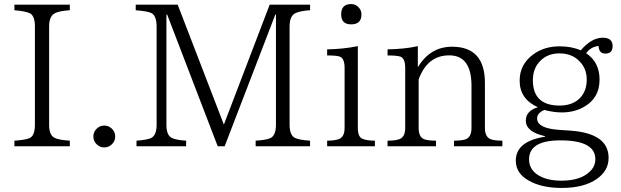

<svg xmlns="http://www.w3.org/2000/svg" viewBox="-20 -738 3090 956"><path d="M327.6 -9.8H51.8V-37.6Q105 -41 126 -49.8Q153.8 -61.5 153.8 -115.7V-606.9Q153.8 -658.7 128.9 -671.9Q106 -682.6 51.8 -687V-714.8H327.6V-687Q277.8 -683.6 256.8 -673.8Q224.6 -660.2 224.6 -606.9V-115.7Q224.6 -65.4 251.5 -51.8Q273.9 -40.5 327.6 -37.6Z M498.5 -112.8Q522 -112.8 537.6 -96.7Q553.7 -80.6 553.7 -58.1Q553.7 -36.1 537.6 -20Q521.5 -3.9 498.5 -3.9Q477.1 -3.9 460.9 -20Q444.8 -35.6 444.8 -58.1Q444.8 -80.6 460.9 -96.7Q477.1 -112.8 498.5 -112.8Z M1523.9 -9.8H1252.9V-37.6Q1305.7 -41 1325.2 -49.8Q1354 -62 1354 -117.7V-666H1351.1L1098.6 -9.8H1064L812.5 -665H808.6V-116.7Q808.6 -65.4 834.5 -51.8Q856.9 -40.5 906.7 -37.6V-9.8H659.7V-37.6Q708 -41 731 -49.8Q759.8 -63.5 759.8 -116.7V-605Q759.8 -659.2 733.9 -672.9Q716.3 -682.1 655.8 -687V-714.8H864.7L1094.7 -117.7L1322.8 -714.8H1523.9V-687Q1475.6 -684.1 1451.7 -672.9Q1421.9 -659.2 1421.9 -606V-117.7Q1421.9 -65.4 1447.8 -51.8Q1468.3 -41 1523.9 -37.6Z M1728.5 -717.8Q1750 -717.8 1764.6 -702.6Q1779.8 -687.5 1779.8 -666.5Q1779.8 -616.7 1728.5 -616.7Q1678.7 -616.7 1678.7 -666.5Q1678.7 -717.8 1728.5 -717.8ZM1846.7 -9.8H1608.9V-37.6Q1641.6 -37.6 1662.6 -43.9Q1695.8 -52.7 1695.8 -101.1V-399.9Q1695.8 -447.3 1671.9 -456.1Q1656.7 -461.9 1608.9 -461.9V-492.2Q1690.4 -493.7 1761.7 -508.3V-101.1Q1761.7 -56.2 1784.7 -46.9Q1807.1 -37.6 1846.7 -37.6Z M2481.4 -9.8H2240.7V-37.6Q2272.9 -37.6 2294.4 -43Q2327.6 -51.8 2327.6 -101.1V-311Q2327.6 -462.4 2216.8 -462.4Q2107.9 -462.4 2064.5 -342.3V-101.1Q2064.5 -55.2 2091.8 -44.9Q2111.3 -37.6 2150.9 -37.6V-9.8H1909.7V-37.6Q1945.3 -37.6 1964.8 -43.9Q1997.6 -52.7 1997.6 -101.1V-399.9Q1997.6 -447.3 1973.6 -456.1Q1957 -461.9 1909.7 -461.9V-492.2Q1995.6 -493.7 2060.5 -508.3V-403.3Q2122.1 -505.4 2231 -505.4Q2394.5 -505.4 2394.5 -325.2V-101.1Q2394.5 -55.7 2423.3 -44.9Q2441.4 -37.6 2481.4 -37.6Z M2871.6 -487.3Q2925.3 -550.3 2981.4 -550.3Q3030.3 -550.3 3030.3 -508.3Q3030.3 -471.2 2994.1 -471.2Q2961.9 -471.2 2960.4 -509.3Q2920.9 -504.4 2898.4 -473.1Q2965.3 -428.7 2965.3 -341.3Q2965.3 -250 2888.2 -206.1Q2839.8 -178.2 2777.3 -178.2Q2736.8 -178.2 2690.4 -190.4Q2654.3 -175.3 2654.3 -148.4Q2654.3 -98.6 2765.1 -91.3L2821.3 -87.4Q3010.3 -73.7 3010.3 47.9Q3010.3 111.3 2953.1 151.9Q2889.6 197.8 2776.4 197.8Q2677.7 197.8 2613.3 161.6Q2548.3 125.5 2548.3 62Q2548.3 -34.7 2693.4 -57.1V-60.1Q2598.1 -81.5 2598.1 -137.2Q2598.1 -186 2658.2 -204.1Q2567.4 -244.6 2567.4 -336.4Q2567.4 -417.5 2635.3 -467.3Q2689.9 -507.3 2766.1 -507.3Q2826.7 -507.3 2871.6 -487.3ZM2765.1 -472.2Q2707.5 -472.2 2670.4 -435.1Q2633.3 -398.4 2633.3 -338.4Q2633.3 -212.4 2766.1 -212.4Q2833.5 -212.4 2870.1 -252.4Q2901.4 -286.1 2901.4 -342.3Q2901.4 -397 2865.2 -433.1Q2827.6 -472.2 2765.1 -472.2ZM2770.5 -39.1Q2614.3 -39.1 2614.3 55.7Q2614.3 107.9 2664.1 136.7Q2707 161.6 2775.4 161.6Q2873 161.6 2919.4 113.8Q2944.3 88.9 2944.3 54.7Q2944.3 -39.1 2770.5 -39.1Z"/></svg>

Font: I.Ming
Style: Regular
Weight: 400
Designer: Ichiten Fonts Project
Version: Version 6.11; Dec 27, 2019